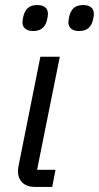

<svg xmlns="http://www.w3.org/2000/svg" viewBox="-20 -741 392 761"><path d="M187 0H120Q86 0 68.5 -17.5Q51 -35 51 -63Q51 -68 52 -73.5Q53 -79 54 -86L140 -516H217L127 -68H200ZM293 -618Q274 -618 262.5 -627Q251 -636 251 -653Q251 -657 252 -661.5Q253 -666 254 -674Q259 -697 272 -709Q285 -721 310 -721Q330 -721 341 -712Q352 -703 352 -686Q352 -682 351.5 -677.5Q351 -673 349 -665Q345 -643 331.5 -630.5Q318 -618 293 -618ZM111 -618Q92 -618 80.5 -627Q69 -636 69 -653Q69 -657 70 -661.5Q71 -666 72 -674Q77 -697 90 -709Q103 -721 128 -721Q148 -721 159 -712Q170 -703 170 -686Q170 -682 169.5 -677.5Q169 -673 167 -665Q163 -643 149.5 -630.5Q136 -618 111 -618Z"/></svg>

Font: IBM Plex Sans Var
Style: Italic
Weight: 400
Italic angle: -11.31°
Designer: Mike Abbink, Paul van der Laan, Pieter van Rosmalen
Foundry: Bold Monday
Version: Version 1.001